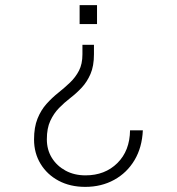

<svg xmlns="http://www.w3.org/2000/svg" viewBox="-20 -564 690 750"><path d="M347 -389V-352Q347 -306 333.5 -275Q320 -244 299.5 -222Q279 -200 255 -181.5Q231 -163 210.5 -142Q190 -121 176.5 -92Q163 -63 163 -20Q163 21 182.5 52.5Q202 84 236 102.5Q270 121 314 121Q390 121 438.5 73Q487 25 488 -55H538Q535 12 505.5 61.5Q476 111 426 138.5Q376 166 313 166Q254 166 209 142Q164 118 138.5 76Q113 34 113 -19Q113 -67 126.5 -100.5Q140 -134 161.5 -158Q183 -182 207.5 -201.5Q232 -221 253.5 -241.5Q275 -262 288.5 -288Q302 -314 302 -352V-389ZM359 -544V-470H291V-544Z"/></svg>

Font: Azeret Mono Thin
Style: Regular
Weight: 100
Designer: Martin Vácha
Foundry: Displaay
Version: Version 1.002